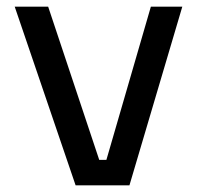

<svg xmlns="http://www.w3.org/2000/svg" viewBox="-20 -554 599 574"><path d="M302 0H206L24 -534H124ZM346 0H230V-76H346ZM367 0H276L431 -534H525Z"/></svg>

Font: Sora Variable
Style: Regular
Weight: 400
Designer: Jonathan Barnbrook, Julián Moncada
Foundry: Barnbrook Fonts
Version: Version 2.000